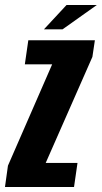

<svg xmlns="http://www.w3.org/2000/svg" viewBox="-49 -753 410 773"><path d="M-29 0 -17 -86 161 -494H51L65 -591H333L323 -524L135 -97H263L249 0ZM128 -635 219 -733H341L203 -635Z"/></svg>

Font: Alumni Sans ExtraBold
Style: Italic
Weight: 800
Italic angle: -8°
Designer: Robert E. Leuschke
Foundry: Robert E. Leuschke
Version: Version 1.016